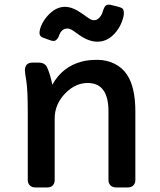

<svg xmlns="http://www.w3.org/2000/svg" viewBox="-20 -827 706 847"><path d="M89.8 -515.6Q89.8 -550.8 123.5 -550.8H150.4Q177.7 -550.8 187.5 -530.3Q201.2 -501 210.9 -453.1Q254.9 -533.2 341.8 -555.7Q369.1 -563 409.9 -563Q450.7 -563 485.4 -545.7Q520 -528.3 540 -498Q577.1 -442.9 577.1 -335.4V-32.2Q577.1 -18.6 568.4 -9.3Q559.6 0 542.5 0H494.6Q476.1 0 467.3 -9.3Q458.5 -18.6 458.5 -32.2V-335.9Q458.5 -460.9 366.7 -460.9Q313 -460.9 268.6 -416Q221.2 -367.7 221.2 -303.7V-32.2Q221.2 -18.6 212.9 -9.3Q204.6 0 187.5 0H137.2Q120.1 0 111.3 -9.3Q102.5 -18.6 102.5 -32.2V-332Q102.5 -430.2 96.2 -469Q89.8 -507.8 89.8 -515.6ZM191.9 -652.8 170.4 -660.6Q154.3 -666 154.3 -681.4Q154.3 -696.8 163.1 -716.3Q171.9 -735.8 187 -753.9Q223.6 -796.9 266.6 -796.9Q300.3 -796.9 341.3 -767.6L370.6 -747.1Q383.8 -737.8 393.6 -737.8Q403.3 -737.8 409.2 -741.5Q415 -745.1 419.4 -750.5Q429.2 -761.2 432.6 -773.9Q436 -786.6 441.7 -796.6Q447.3 -806.6 460.4 -806.6Q461.9 -806.6 467.8 -805.7L481.9 -802.2Q517.1 -794.4 521.7 -788.1Q526.4 -781.7 526.4 -768.3Q526.4 -754.9 517.8 -731.7Q509.3 -708.5 493.7 -688.5Q458.5 -643.1 409.7 -643.1Q372.1 -643.1 330.6 -671.9L302.2 -691.9Q288.6 -701.2 276.9 -701.2Q250.5 -701.2 239.3 -667Q236.3 -658.7 230 -652.6Q223.6 -646.5 218 -646.5Q212.4 -646.5 210.7 -646.7Q209 -647 204.6 -648.4Q200.2 -649.9 191.9 -652.8Z"/></svg>

Font: Capriola
Style: Regular
Weight: 400
Designer: Viktoriya Grabowska
Foundry: Viktoriya Grabowska
Version: Version 1.007